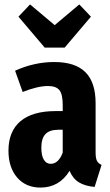

<svg xmlns="http://www.w3.org/2000/svg" viewBox="-20 -827 497 864"><path d="M271 -612.8H181.2L63 -752L115.2 -807.1L226.1 -713.9L336.9 -807.1L389.2 -752ZM410.2 -141.1Q410.2 -115.7 416 -103.8Q421.9 -91.8 437 -85L405.8 14.2Q362.8 10.3 335.4 -6.3Q308.1 -22.9 293 -58.1Q246.6 17.1 162.1 17.1Q96.2 17.1 57.1 -28.3Q18.1 -73.7 18.1 -148.9Q18.1 -235.8 72 -281.5Q126 -327.1 230 -327.1H262.2V-355Q262.2 -402.8 247.3 -421.4Q232.4 -439.9 195.8 -439.9Q149.4 -439.9 82 -413.1L47.9 -508.8Q134.3 -547.9 224.1 -547.9Q318.4 -547.9 364.3 -502.2Q410.2 -456.5 410.2 -362.8ZM208 -89.8Q243.2 -89.8 262.2 -140.1V-243.2H244.1Q203.1 -243.2 184.6 -223.6Q166 -204.1 166 -162.1Q166 -127 177.2 -108.4Q188.5 -89.8 208 -89.8Z"/></svg>

Font: Fira Sans Compressed
Style: Bold
Weight: 700
Width: 1
Designer: Carrois Corporate & Edenspiekermann AG
Foundry: Carrois Corporate GbR & Edenspiekermann AG
Version: Version 4.203;PS 004.203;hotconv 1.0.88;makeotf.lib2.5.64775